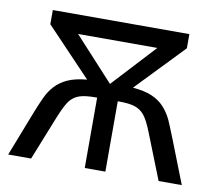

<svg xmlns="http://www.w3.org/2000/svg" viewBox="-65 -610 771 685"><g transform="rotate(10 321.0 -267.5)"><path d="M567.9 -535.2V-483.9L402.8 -312Q445.3 -308.6 472.4 -296.9Q499.5 -285.2 517.3 -265.6Q535.2 -246.1 547.1 -220.5Q559.1 -194.8 634.8 0H550.8L485.8 -164.1Q469.2 -206.5 455.1 -223.9Q440.9 -241.2 420.4 -248Q399.9 -254.9 362.8 -254.9H357.9V0H283.2V-254.9H277.8Q241.2 -254.9 221.2 -248.5Q201.2 -242.2 187.5 -226.6Q173.8 -210.9 154.8 -165L88.9 0H5.9L69.8 -164.1Q81.5 -193.8 93.3 -219.5Q105 -245.1 122.8 -264.4Q140.6 -283.7 167.5 -295.9Q194.3 -308.1 236.8 -312L73.2 -483.9V-535.2ZM463.9 -466.8H176.8L319.8 -311Z"/></g></svg>

Font: Open Sans ACDW
Style: acdw
Weight: 400
Foundry: Ascender Corporation
Version: Version 1.10